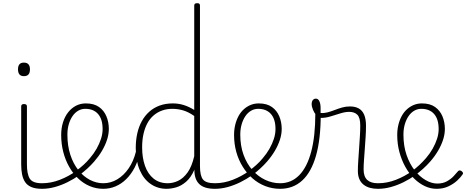

<svg xmlns="http://www.w3.org/2000/svg" viewBox="-20 -1168 2926 1205"><path d="M243 17Q203 17 177 6Q151 -5 137.5 -25.5Q124 -46 118.5 -74Q113 -102 113 -136V-500Q113 -508 117.5 -511.5Q122 -515 130 -515Q140 -515 144.5 -511.5Q149 -508 149 -500V-136Q149 -75 167 -46.5Q185 -18 243 -18Q250 -18 253 -12.5Q256 -7 256 -0.5Q256 6 253 11.5Q250 17 243 17ZM130 -690Q111 -690 102 -701Q93 -712 93 -733Q93 -754 102 -764.5Q111 -775 130 -775Q149 -775 158.5 -764.5Q168 -754 168 -733Q168 -711 158.5 -700.5Q149 -690 130 -690Z M244 17Q235 17 230 11.5Q225 6 225 -0.5Q225 -7 230 -12.5Q235 -18 244 -18Q300 -18 355.5 -39.5Q411 -61 458 -95Q463 -98 468 -96Q473 -94 477 -89Q481 -84 482 -78Q483 -72 478 -69Q443 -44 403.5 -24.5Q364 -5 323.5 6Q283 17 244 17Z M461 -98Q484 -115 505 -134Q526 -153 544 -175Q569 -204 586.5 -235Q604 -266 614 -297Q624 -328 624 -358Q624 -420 595.5 -452.5Q567 -485 515 -485Q506 -485 501.5 -490Q497 -495 498 -502Q499 -509 504.5 -514Q510 -519 519 -519Q570 -519 601.5 -496.5Q633 -474 648 -437.5Q663 -401 663 -359Q663 -325 651.5 -290Q640 -255 619.5 -220.5Q599 -186 571 -154Q552 -132 529 -111Q506 -90 481 -71Z M628 17Q583 17 543 0Q503 -17 470.5 -48Q438 -79 414 -121.5Q390 -164 377 -214.5Q364 -265 364 -321Q364 -364 375.5 -400.5Q387 -437 408 -463.5Q429 -490 457 -504.5Q485 -519 519 -519Q528 -519 532.5 -514Q537 -509 536 -502Q535 -495 529.5 -490Q524 -485 515 -485Q491 -485 470.5 -473Q450 -461 435 -439Q420 -417 411.5 -387.5Q403 -358 403 -323Q403 -253 421.5 -196.5Q440 -140 472 -100Q504 -60 544.5 -39Q585 -18 628 -18Q675 -18 716 -42.5Q757 -67 787.5 -111.5Q818 -156 833 -216Q835 -224 841.5 -225.5Q848 -227 853.5 -222.5Q859 -218 857 -208Q846 -156 824 -114.5Q802 -73 772 -43.5Q742 -14 705.5 1.5Q669 17 628 17Z M1025 17Q970 17 926 -13Q882 -43 857 -100.5Q832 -158 832 -239Q832 -288 841.5 -330.5Q851 -373 870 -407.5Q889 -442 917 -467Q945 -492 982 -505.5Q1019 -519 1065 -519Q1100 -519 1132.5 -509Q1165 -499 1199 -478V-1133Q1199 -1141 1203.5 -1144.5Q1208 -1148 1218 -1148Q1227 -1148 1231 -1144.5Q1235 -1141 1235 -1133V-126Q1235 -65 1254 -41.5Q1273 -18 1329 -18Q1336 -18 1339.5 -12.5Q1343 -7 1343 -0.5Q1343 6 1339.5 11.5Q1336 17 1329 17Q1295 17 1270.5 9.5Q1246 2 1230.5 -13Q1215 -28 1207.5 -50Q1200 -72 1200 -100V-103Q1178 -53 1147.5 -27Q1117 -1 1085 8Q1053 17 1025 17ZM1033 -18Q1066 -18 1098.5 -33.5Q1131 -49 1157.5 -86Q1184 -123 1199 -188V-440Q1162 -466 1128.5 -475.5Q1095 -485 1062 -485Q1027 -485 997.5 -474.5Q968 -464 944.5 -444Q921 -424 905 -394.5Q889 -365 880.5 -327Q872 -289 872 -243Q872 -178 890 -127Q908 -76 944 -47Q980 -18 1033 -18Z M1329 17Q1320 17 1315 11.5Q1310 6 1310 -0.5Q1310 -7 1315 -12.5Q1320 -18 1329 -18Q1385 -18 1440.5 -39.5Q1496 -61 1543 -95Q1548 -98 1553 -96Q1558 -94 1562 -89Q1566 -84 1567 -78Q1568 -72 1563 -69Q1528 -44 1488.5 -24.5Q1449 -5 1408.5 6Q1368 17 1329 17Z M1546 -98Q1569 -115 1590 -134Q1611 -153 1629 -175Q1654 -204 1671.5 -235Q1689 -266 1699 -297Q1709 -328 1709 -358Q1709 -420 1680.5 -452.5Q1652 -485 1600 -485Q1591 -485 1586.5 -490Q1582 -495 1583 -502Q1584 -509 1589.5 -514Q1595 -519 1604 -519Q1655 -519 1686.5 -496.5Q1718 -474 1733 -437.5Q1748 -401 1748 -359Q1748 -325 1736.5 -290Q1725 -255 1704.5 -220.5Q1684 -186 1656 -154Q1637 -132 1614 -111Q1591 -90 1566 -71Z M1738 17Q1689 17 1645 0Q1601 -17 1565.5 -48Q1530 -79 1503.5 -121.5Q1477 -164 1463 -214.5Q1449 -265 1449 -321Q1449 -355 1456.5 -385.5Q1464 -416 1477.5 -440.5Q1491 -465 1510.5 -482.5Q1530 -500 1553.5 -509.5Q1577 -519 1604 -519Q1613 -519 1617.5 -514Q1622 -509 1621 -502Q1620 -495 1614.5 -490Q1609 -485 1600 -485Q1576 -485 1555.5 -473Q1535 -461 1520 -439Q1505 -417 1496.5 -387.5Q1488 -358 1488 -323Q1488 -253 1508.5 -196.5Q1529 -140 1564.5 -100Q1600 -60 1645 -39Q1690 -18 1738 -18Q1808 -18 1857.5 -68Q1907 -118 1933 -215.5Q1959 -313 1959 -455Q1959 -464 1964 -468.5Q1969 -473 1976 -472.5Q1983 -472 1988 -467Q1993 -462 1993 -453Q1993 -294 1963 -190Q1933 -86 1876 -34.5Q1819 17 1738 17Z M2351 17Q2325 17 2302.5 11Q2280 5 2262.5 -8.5Q2245 -22 2235.5 -43.5Q2226 -65 2226 -95Q2226 -124 2228.5 -159.5Q2231 -195 2233.5 -233.5Q2236 -272 2238.5 -309.5Q2241 -347 2241 -380Q2241 -429 2223 -447.5Q2205 -466 2171 -466Q2147 -466 2116.5 -456.5Q2086 -447 2055 -437.5Q2024 -428 1995 -428Q1980 -428 1966.5 -443Q1953 -458 1944.5 -478.5Q1936 -499 1936 -515Q1936 -525 1939 -532.5Q1942 -540 1948 -544.5Q1954 -549 1962 -549Q1977 -549 1984.5 -532.5Q1992 -516 1992 -491Q1992 -483 1992 -475Q1992 -467 1992 -459Q2013 -457 2034.5 -462.5Q2056 -468 2079 -477Q2102 -486 2126 -493Q2150 -500 2176 -500Q2209 -500 2231.5 -487.5Q2254 -475 2265.5 -448Q2277 -421 2277 -379Q2277 -344 2274.5 -307Q2272 -270 2269.5 -233.5Q2267 -197 2264.5 -164.5Q2262 -132 2262 -105Q2262 -60 2284.5 -39Q2307 -18 2351 -18Q2360 -18 2364.5 -12.5Q2369 -7 2369 -0.5Q2369 6 2364.5 11.5Q2360 17 2351 17Z M2353 17Q2344 17 2339 11.5Q2334 6 2334 -0.5Q2334 -7 2339 -12.5Q2344 -18 2353 -18Q2409 -18 2464.5 -39.5Q2520 -61 2567 -95Q2572 -98 2577 -96Q2582 -94 2586 -89Q2590 -84 2591 -78Q2592 -72 2587 -69Q2552 -44 2512.5 -24.5Q2473 -5 2432.5 6Q2392 17 2353 17Z M2567 -95Q2591 -113 2612.5 -133Q2634 -153 2653 -175Q2678 -204 2695.5 -235Q2713 -266 2723 -297Q2733 -328 2733 -358Q2733 -420 2704.5 -452.5Q2676 -485 2624 -485Q2600 -485 2579.5 -473Q2559 -461 2544 -439Q2529 -417 2520.5 -387.5Q2512 -358 2512 -323Q2512 -252 2531.5 -195.5Q2551 -139 2582.5 -99Q2614 -59 2651.5 -37.5Q2689 -16 2724 -16Q2760 -16 2785.5 -30.5Q2811 -45 2828 -63.5Q2845 -82 2855 -94Q2860 -99 2865.5 -98.5Q2871 -98 2877 -94Q2882 -90 2885 -84.5Q2888 -79 2883 -73Q2872 -56 2849.5 -35Q2827 -14 2794.5 1.5Q2762 17 2720 17Q2682 17 2646 0Q2610 -17 2578.5 -48Q2547 -79 2523.5 -121.5Q2500 -164 2486.5 -214.5Q2473 -265 2473 -321Q2473 -355 2480.5 -385.5Q2488 -416 2501.5 -440.5Q2515 -465 2534.5 -482.5Q2554 -500 2577.5 -509.5Q2601 -519 2628 -519Q2679 -519 2710.5 -496.5Q2742 -474 2757 -437.5Q2772 -401 2772 -359Q2772 -325 2760.5 -290Q2749 -255 2728.5 -220.5Q2708 -186 2680 -154Q2660 -131 2635.5 -109Q2611 -87 2585 -68Z"/></svg>

Font: Playwrite CL Thin
Style: Regular
Weight: 100
Designer: Veronika Burian, José Scaglione
Foundry: TypeTogether
Version: Version 1.002